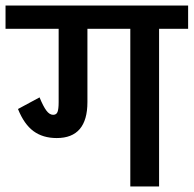

<svg xmlns="http://www.w3.org/2000/svg" viewBox="-30 -674 700 694"><path d="M650 -570H545V0H441V-570H286V-305Q286 -175 175 -175Q125 -175 91 -200Q57 -225 35 -280L113 -322Q126 -290 137.5 -274.5Q149 -259 162 -259Q174 -259 178 -269.5Q182 -280 182 -305V-570H-10V-654H650Z"/></svg>

Font: Biryani SemiBold
Style: Regular
Weight: 600
Designer: Dan Reynolds and Mathieu Réguer
Foundry: Dan Reynolds and Mathieu Réguer
Version: Version 1.004; ttfautohint (v1.1) -l 5 -r 5 -G 72 -x 0 -D la